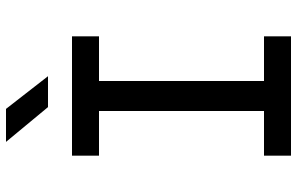

<svg xmlns="http://www.w3.org/2000/svg" viewBox="-195 -795 990 640"><g transform="rotate(-90 300.0 -475.0)"><path d="M101 0V-90H250V-640H101V-730H499V-640H350V-90H499V0ZM263 -810 147 -950H257L366 -810Z"/></g></svg>

Font: JetBrains Mono NL Medium
Style: Regular
Weight: 500
Monospace: yes
Designer: Philipp Nurullin, Konstantin Bulenkov
Foundry: JetBrains
Version: Version 2.305; ttfautohint (v1.8.4.7-5d5b)